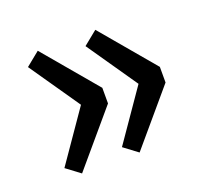

<svg xmlns="http://www.w3.org/2000/svg" viewBox="-83 -582 676 624"><g transform="rotate(-20 255.5 -270.0)"><path d="M103 -482 259 -297V-243L102 -58L54 -94L175 -269L55 -443ZM254 -443 302 -482 458 -297V-243L301 -58L253 -94L374 -269Z"/></g></svg>

Font: Bitter Pro Medium
Style: Regular
Weight: 500
Designer: Sol Matas, and Bitter project Authors
Foundry: Sol Matas
Version: Version 1.010